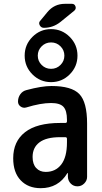

<svg xmlns="http://www.w3.org/2000/svg" viewBox="-20 -985 540 1015"><path d="M299.8 -869.1Q260.7 -837.9 211.9 -837.9Q197.3 -837.9 189.9 -851.6Q182.6 -865.2 193.4 -876L230.5 -920.9Q266.6 -964.8 323.2 -964.8H360.4Q374 -964.8 378.9 -951.7Q383.8 -938.5 373 -928.7ZM299.8 -740.2Q279.3 -760.7 250 -760.7Q220.7 -760.7 200.2 -740.2Q179.7 -719.7 179.7 -690.9Q179.7 -662.1 200.2 -641.6Q220.7 -621.1 250 -621.1Q279.3 -621.1 299.8 -641.6Q320.3 -662.1 320.3 -690.9Q320.3 -719.7 299.8 -740.2ZM151.4 -591.8Q110.4 -632.8 110.4 -690.9Q110.4 -749 151.4 -790Q192.4 -831.1 250 -831.1Q307.6 -831.1 348.6 -790Q389.6 -749 389.6 -690.9Q389.6 -632.8 348.6 -591.8Q307.6 -550.8 250 -550.8Q192.4 -550.8 151.4 -591.8ZM297.9 -259.8Q224.6 -259.8 188.5 -232.4Q152.3 -205.1 152.3 -155.3Q152.3 -117.2 171.4 -96.7Q190.4 -76.2 221.7 -76.2Q273.4 -76.2 303.7 -115.2Q334 -154.3 334 -232.4V-251Q334 -259.8 325.2 -259.8ZM195.3 9.8Q128.9 9.8 89.4 -31.7Q49.8 -73.2 49.8 -148.4Q49.8 -237.3 112.3 -286.1Q174.8 -335 297.9 -335H325.2Q334 -335 334 -343.8V-351.6Q334 -400.4 315.4 -420.4Q296.9 -440.4 250 -440.4Q195.3 -440.4 119.1 -417Q102.5 -412.1 88.9 -421.9Q75.2 -431.6 75.2 -448.2Q75.2 -469.7 87.4 -486.8Q99.6 -503.9 120.1 -508.8Q200.2 -530.3 252 -530.3Q358.4 -530.3 399.4 -487.8Q440.4 -445.3 440.4 -332V-49.8Q440.4 -30.3 425.3 -15.1Q410.2 0 389.6 0Q368.2 0 354 -14.6Q339.8 -29.3 338.9 -49.8V-69.3Q338.9 -70.3 337.9 -70.3Q335.9 -70.3 335.9 -69.3Q288.1 9.8 195.3 9.8Z"/></svg>

Font: Rounded Mgen+ 2m medium
Style: Regular
Weight: 500
Designer: [Source Han Sans]
Ryoko NISHIZUKA  (kana & ideographs); Paul D. Hunt (Latin, Greek & Cyrillic); Wenlong ZHANG  (bopomofo
Version: Version 1.059.20150602